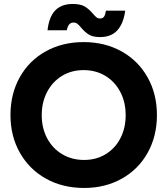

<svg xmlns="http://www.w3.org/2000/svg" viewBox="-20 -920 830 952"><path d="M31.9 -349.6Q31.9 -454.3 77.9 -536.8Q123.9 -619.3 206.7 -665.3Q289.4 -711.3 394.7 -711.3Q499.9 -711.3 582.5 -665.3Q665.2 -619.3 711.6 -536.8Q758.1 -454.3 758.1 -349.3Q758.1 -245 712.1 -162.5Q666 -80 583.6 -34Q501.3 12 397.2 12Q291 12 208.2 -34Q125.5 -80 78.7 -162.5Q31.9 -245 31.9 -349.6ZM603.1 -349.1Q603.1 -413.4 576.4 -464.4Q549.7 -515.3 502.3 -543.9Q454.9 -572.4 394.6 -572.4Q334.3 -572.4 287.3 -543.7Q240.4 -515 213.7 -464.2Q186.9 -413.4 186.9 -349.1Q186.9 -284.8 213.8 -234.3Q240.6 -183.9 288.5 -155.4Q336.4 -126.9 396.9 -126.9Q456.9 -126.9 503.8 -155.4Q550.7 -183.9 576.9 -234.4Q603.1 -284.8 603.1 -349.1ZM382.1 -783.2Q371.1 -796.2 363.4 -802.2Q355.7 -808.2 344.5 -808.2Q332.3 -808.2 324.1 -800.1Q316 -791.9 311 -769.8H215.6Q222.9 -836.1 253.7 -868.2Q284.6 -900.3 340.2 -900.3Q379.6 -900.3 400.7 -887.5Q421.7 -874.7 440 -853Q451.3 -839.7 458.5 -834Q465.7 -828.3 475.9 -828.3Q490.3 -828.3 496.3 -838.1Q502.3 -847.8 505.3 -867.1H600.7Q592.8 -804.5 562.4 -770.4Q532 -736.2 476.7 -736.2Q440 -736.2 420.2 -748.7Q400.4 -761.2 382.1 -783.2Z"/></svg>

Font: Oak Sans Light
Style: Regular
Weight: 400
Designer: Erik Kennedy, Walven
Foundry: Erik Kennedy, Walven
Version: Version 1.100;Glyphs 3.1.2 (3151)